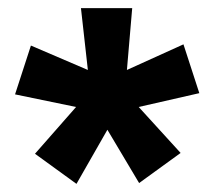

<svg xmlns="http://www.w3.org/2000/svg" viewBox="-20 -721 527 472"><path d="M56 -609 196 -549 179 -701H305L292 -549L431 -612L470 -492L321 -458L424 -345L322 -271L244 -402L168 -269L66 -343L167 -458L17 -489Z"/></svg>

Font: CAT Rhythmus
Style: Regular
Weight: 400
Designer: Peter Wiegel nach alter Vorlage
Foundry: Peter Wiegel
Version: 1.000